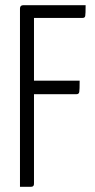

<svg xmlns="http://www.w3.org/2000/svg" viewBox="-20 -720 367 740"><path d="M70 -700H310Q310 -666 308.5 -658.5Q307 -651 299 -651H111V-409H287Q287 -374 285.5 -365.5Q284 -357 275 -357H111V-14Q112 0 99 0H57V-687Q57 -700 70 -700Z"/></svg>

Font: Yanone Kaffeesatz Light
Style: Regular
Weight: 300
Designer: Yanone (Cyrillic: Daniel Pouzeot)
Foundry: Yanone
Version: Version 1.003;PS 001.003;hotconv 1.0.88;makeotf.lib2.5.64775